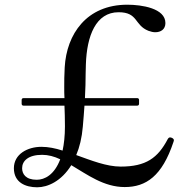

<svg xmlns="http://www.w3.org/2000/svg" viewBox="-20 -782 795 816"><path d="M703 -198C699 -198 696 -196 693 -191C651 -111 601 -74 493 -74C433 -74 368 -100 304 -123C318 -156 328 -196 332 -244C335 -276 337 -306 339 -333H563C568 -333 571 -336 571 -341V-357C571 -362 568 -365 563 -365H341C343 -404 344 -438 344 -470C344 -483 345 -496 345 -509C349 -629 387 -730 484 -730C568 -730 550 -675 611 -651C622 -647 631 -645 640 -645C663 -645 683 -657 683 -684C683 -747 582 -762 521 -762C348 -762 263 -637 255 -496C253 -464 253 -436 253 -411C253 -395 253 -380 254 -365H80C75 -365 72 -362 72 -357V-341C72 -336 75 -333 80 -333H254C255 -306 256 -278 256 -245C256 -204 252 -170 246 -142C215 -152 185 -158 156 -158C97 -158 39 -127 39 -67C39 -6 89 14 138 14C183 14 241 -12 283 -80C351 -40 421 13 510 13C601 13 669 -34 717 -178C718 -181 719 -184 719 -186C719 -194 708 -198 703 -198ZM136 -18C89 -18 74 -43 74 -67C74 -98 100 -124 159 -124C185 -124 211 -117 236 -105C211 -39 170 -18 136 -18Z"/></svg>

Font: Shippori Mincho OTF
Style: Regular
Weight: 400
Designer: FONTDASU
Foundry: FONTDASU / Google Inc. / but / Adobe
Version: Version 3.300;hotconv 1.0.109;makeotfexe 2.5.65596